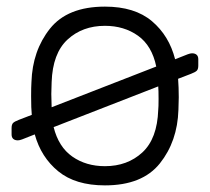

<svg xmlns="http://www.w3.org/2000/svg" viewBox="-20 -550 634 580"><path d="M547 -386Q555 -389 560 -389Q569 -389 574 -384.5Q579 -380 579 -371V-352Q579 -341 574.5 -336.5Q570 -332 557 -327L518 -312Q520 -286 520 -256L519 -218Q516 -123 463 -56.5Q410 10 297 10Q208 10 156 -32.5Q104 -75 85 -144L47 -129Q39 -126 34 -126Q25 -126 20 -130.5Q15 -135 15 -144V-163Q15 -174 19.5 -178.5Q24 -183 37 -188L76 -203Q74 -222 74 -259Q74 -288 75 -302Q78 -397 131 -463.5Q184 -530 297 -530Q387 -530 439 -486Q491 -442 509 -371ZM452 -349Q439 -412 397 -442Q355 -472 297 -472Q229 -472 184 -430.5Q139 -389 136 -302L135 -266L136 -226ZM142 -166Q157 -106 198.5 -77Q240 -48 297 -48Q365 -48 410 -89.5Q455 -131 458 -218Q459 -226 459 -251Q459 -278 458 -289Z"/></svg>

Font: Rubik
Style: Regular
Weight: 300
Designer: Hubert & Fischer
Foundry: Hubert & Fischer
Version: Version 1.100